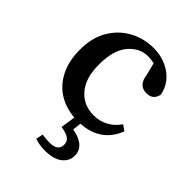

<svg xmlns="http://www.w3.org/2000/svg" viewBox="-193 -544 841 841"><g transform="rotate(45 227.5 -123.5)"><path d="M248 11Q185 11 137 -15.5Q89 -42 61.5 -93.5Q34 -145 34 -218Q34 -292 65 -344Q96 -396 147 -423.5Q198 -451 258 -451Q302 -451 338 -434.5Q374 -418 396.5 -390Q419 -362 424 -327Q415 -288 375 -288Q326 -288 319 -347L300 -421L352 -386Q330 -398 308 -403Q286 -408 266 -408Q214 -408 176.5 -363.5Q139 -319 139 -229Q139 -146 178 -101Q217 -56 280 -56Q317 -56 348 -73Q379 -90 399 -120L425 -102Q381 11 248 11ZM217 79 229 -2H267L258 69L236 48Q286 51 316.5 71Q347 91 347 127Q347 160 319.5 182Q292 204 238 204Q217 204 201.5 201Q186 198 175 194L182 161Q204 165 228 165Q280 165 280 126Q280 105 264.5 94.5Q249 84 217 79Z"/></g></svg>

Font: Lisu Bosa SemiBold
Style: Regular
Weight: 600
Designer: David Morse, Annie Olsen, Victor Gaultney, Frank Grießhammer (Latin)
Foundry: SIL International
Version: Version 2.000